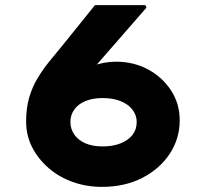

<svg xmlns="http://www.w3.org/2000/svg" viewBox="-20 -730 798 750"><path d="M378 0Q318 0 264.5 -19Q211 -38 170 -73.5Q129 -109 105.5 -155Q82 -201 82 -256Q82 -308 94 -349Q106 -390 126.5 -424Q147 -458 171.5 -488.5Q196 -519 222 -550L351 -710H548L552 -700L354 -473Q328 -441 303.5 -410.5Q279 -380 259 -344Q239 -308 221 -260L157 -291Q165 -330 191 -364.5Q217 -399 256.5 -427.5Q296 -456 341.5 -472.5Q387 -489 433 -489Q502 -489 558 -459Q614 -429 648 -377Q682 -325 682 -260Q682 -189 643.5 -130Q605 -71 536.5 -35.5Q468 0 378 0ZM381 -158Q421 -158 451 -170Q481 -182 497.5 -203Q514 -224 514 -254Q514 -280 497.5 -301.5Q481 -323 451 -335Q421 -347 381 -347Q343 -347 314.5 -335.5Q286 -324 270.5 -302.5Q255 -281 255 -254Q255 -226 270.5 -204Q286 -182 314 -170Q342 -158 381 -158Z"/></svg>

Font: Lexend Peta ExtraBold
Style: Regular
Weight: 800
Version: Version 1.007